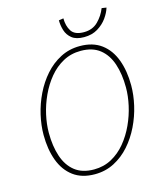

<svg xmlns="http://www.w3.org/2000/svg" viewBox="-124 -927 860 1028"><g transform="rotate(-15 306.0 -413.0)"><path d="M274 12Q202 12 155 -23Q108 -58 85 -120Q62 -182 62 -262Q62 -315 75 -372Q88 -429 114 -482.5Q140 -536 177.5 -578.5Q215 -621 264 -646.5Q313 -672 372 -672Q444 -672 491 -637Q538 -602 561 -540Q584 -478 584 -398Q584 -345 571 -288Q558 -231 532 -177.5Q506 -124 468.5 -81.5Q431 -39 382 -13.5Q333 12 274 12ZM276 -14Q330 -14 374 -38Q418 -62 451.5 -102.5Q485 -143 508 -193Q531 -243 542.5 -295Q554 -347 554 -394Q554 -468 535 -525Q516 -582 475.5 -614Q435 -646 370 -646Q316 -646 272 -622Q228 -598 194.5 -557.5Q161 -517 138 -467Q115 -417 103.5 -365Q92 -313 92 -266Q92 -192 111 -135Q130 -78 170.5 -46Q211 -14 276 -14ZM408 -712Q364 -712 340.5 -731Q317 -750 308.5 -778Q300 -806 300 -834L326 -838Q326 -796 344.5 -767Q363 -738 414 -738Q462 -738 492.5 -768.5Q523 -799 538 -838L564 -834Q556 -807 536 -779Q516 -751 484 -731.5Q452 -712 408 -712Z"/></g></svg>

Font: Source Sans 3 VF
Style: Italic
Weight: 200
Italic angle: -11°
Designer: Paul D. Hunt
Foundry: Adobe Systems Incorporated
Version: Version 3.042;hotconv 1.0.118;makeotfexe 2.5.65603